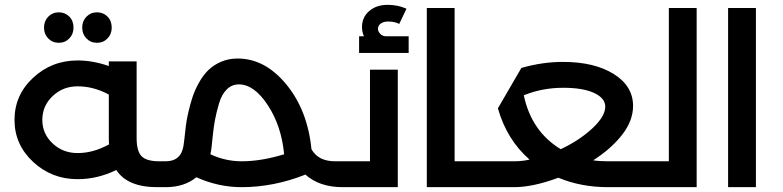

<svg xmlns="http://www.w3.org/2000/svg" viewBox="-20 -774 3236 794"><path d="M284 -660Q284 -633 266.5 -615Q249 -597 223 -597Q197 -597 179.5 -615Q162 -633 162 -660Q162 -687 179.5 -705Q197 -723 223 -723Q249 -723 266.5 -705.5Q284 -688 284 -660ZM442 -660Q442 -633 424.5 -615Q407 -597 381 -597Q355 -597 337.5 -615Q320 -633 320 -660Q320 -687 337.5 -705Q355 -723 381 -723Q407 -723 424.5 -705.5Q442 -688 442 -660ZM651 -107Q671 -107 671 -54Q671 0 651 0H630Q507 0 461 -71Q383 -33 301 -33Q194 -33 117 -104.5Q40 -176 40 -278Q40 -381 117 -452.5Q194 -524 301 -524Q364 -524 430 -501V-520H545V-203Q545 -150 565 -128.5Q585 -107 639 -107ZM301 -141Q366 -141 431 -177Q430 -185 430 -202V-383Q367 -417 301 -417Q240 -417 197.5 -376.5Q155 -336 155 -278Q155 -221 197.5 -181Q240 -141 301 -141Z M1404 -107Q1424 -107 1424 -54Q1424 0 1404 0H1397Q1301 0 1243 -52Q1112 0 979 0Q883 0 792 -41Q742 0 665 0H651Q631 0 631 -54Q631 -107 651 -107H665Q729 -107 739 -172Q740 -178 743 -203.5Q746 -229 748.5 -252.5Q751 -276 759 -310.5Q767 -345 776.5 -373.5Q786 -402 803 -432.5Q820 -463 841.5 -484Q863 -505 894 -518.5Q925 -532 963 -532Q1076 -532 1164 -425Q1252 -318 1268 -157Q1296 -107 1366 -107ZM850 -136Q912 -107 980 -107Q1060 -107 1155 -136Q1144 -253 1087.5 -339Q1031 -425 968 -425Q939 -425 918 -404.5Q897 -384 886 -347Q875 -310 869 -278Q863 -246 859 -204.5Q855 -163 853 -151Z M1577 -624H1670V-555H1465V-624H1485Q1477 -643 1477 -662Q1477 -703 1507 -728.5Q1537 -754 1583 -754Q1625 -754 1661 -738L1631 -675Q1613 -685 1585 -685Q1566 -685 1554.5 -676.5Q1543 -668 1543 -655Q1543 -644 1552.5 -634Q1562 -624 1577 -624ZM1510 -107V-486H1625V0H1404Q1384 0 1384 -54Q1384 -107 1404 -107Z M1979 -107Q1999 -107 1999 -54Q1999 0 1979 0H1745V-741H1860V-107Z M2669 -107Q2689 -107 2689 -54Q2689 0 2669 0H2494Q2383 0 2289 -39Q2184 0 2106 0H1979Q1959 0 1959 -54Q1959 -107 1979 -107H2106Q2139 -107 2170 -114Q2076 -196 2039 -326L2136 -493Q2223 -518 2308 -518Q2438 -518 2518 -468Q2598 -418 2598 -336Q2598 -275 2553 -217Q2508 -159 2433 -111Q2458 -107 2494 -107ZM2146 -380Q2178 -230 2299 -157Q2377 -194 2430 -243.5Q2483 -293 2483 -333Q2483 -368 2437 -389.5Q2391 -411 2309 -411Q2223 -411 2146 -380Z M2746 -741H2861V0H2669Q2649 0 2649 -54Q2649 -107 2669 -107H2746Z M2991 0V-741H3106V0Z"/></svg>

Font: Montserrat-Arabic
Style: Regular
Weight: 400
Designer: Mohamed Gaber
Foundry: Kief Type Foundry
Version: Version 5.008;PS 005.008;hotconv 1.0.88;makeotf.lib2.5.64775